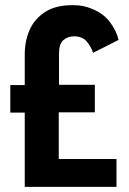

<svg xmlns="http://www.w3.org/2000/svg" viewBox="-20 -725 500 745"><path d="M76 0V-288H20V-395H76V-514Q76 -566 95 -609Q114 -652 155 -678.5Q196 -705 261 -705H263Q284 -705 302 -701.5Q320 -698 336 -691Q380 -674 406 -640Q432 -606 440 -570L341 -520Q334 -543 317 -563.5Q300 -584 267 -584Q243 -584 226 -569.5Q209 -555 209 -517V-396H348V-289H208V-108H432V0Z"/></svg>

Font: Stick No Bills ExtraBold
Style: Regular
Weight: 800
Version: Version 2.000